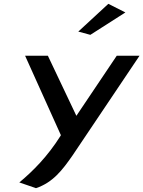

<svg xmlns="http://www.w3.org/2000/svg" viewBox="-20 -763 749 1003"><path d="M389 -598 452 -581 635 -698 546 -743ZM81 190 168 220C257 190 306 125 359 49L709 -472H590L379 -158L230 -472H111L298 -57L296 -53C228 55 152 131 81 190Z"/></svg>

Font: Bluebird
Style: LiExtObl
Weight: 300
Designer: Jasper
Foundry: Cannot Into Space Fonts
Version: Version 0.98